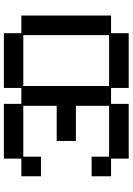

<svg xmlns="http://www.w3.org/2000/svg" viewBox="133 -804 683 989"><g transform="rotate(90 474.5 -309.5)"><path d="M151 12V-78H60V-540H151V-631H433V-540H515V-631H797V-540H888V-440H787V-530H525V-359H706V-260H525V-88H787V-179H888V-78H797V12H515V-78H433V12ZM161 -88H423V-530H161Z"/></g></svg>

Font: Pixelify Sans
Style: Regular
Weight: 400
Designer: Stefie Justprince
Foundry: Typecalism Foundryline
Version: Version 1.000;February 13, 2025;FontCreator 15.0.0.3015 64-b